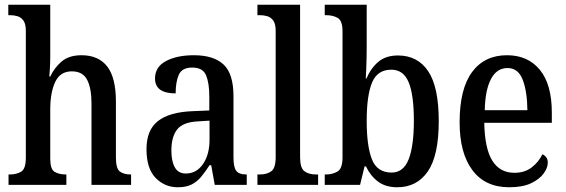

<svg xmlns="http://www.w3.org/2000/svg" viewBox="-20 -780 2388 810"><path d="M16 0V-44H22Q50 -44 69.5 -56Q89 -68 89 -115V-650Q89 -679 79 -693Q69 -707 54 -711.5Q39 -716 23 -716H15V-760H192V-545Q192 -518 190.5 -491.5Q189 -465 188 -457H192Q209 -494 240 -520.5Q271 -547 324 -547Q395 -547 432 -500Q469 -453 469 -351V-116Q469 -69 485.5 -56.5Q502 -44 531 -44H533V0H366V-343Q366 -408 347.5 -443.5Q329 -479 283 -479Q234 -479 213 -434.5Q192 -390 192 -318V-111Q192 -66 210.5 -55Q229 -44 258 -44H260V0Z M730 10Q675 10 636.5 -29.5Q598 -69 598 -151Q598 -231 646 -269Q694 -307 792 -311L863 -314V-373Q863 -429 849.5 -462Q836 -495 791 -495Q748 -495 734.5 -465Q721 -435 721 -386Q634 -386 634 -449Q634 -498 680.5 -522.5Q727 -547 798 -547Q881 -547 923 -508Q965 -469 965 -374V-116Q965 -74 977 -59Q989 -44 1018 -44H1021V0H886L871 -83H864Q846 -55 828.5 -34Q811 -13 788 -1.5Q765 10 730 10ZM764 -48Q809 -48 836.5 -88Q864 -128 864 -191V-271L816 -268Q752 -265 727.5 -234Q703 -203 703 -145Q703 -100 717.5 -74Q732 -48 764 -48Z M1066 0V-44H1077Q1106 -44 1124.5 -57.5Q1143 -71 1143 -117V-650Q1143 -679 1133 -693Q1123 -707 1108 -711.5Q1093 -716 1077 -716H1066V-760H1246V-117Q1246 -71 1264.5 -57.5Q1283 -44 1312 -44H1322V0Z M1656 10Q1606 10 1574 -14.5Q1542 -39 1524 -78H1518L1499 0H1350V-44H1356Q1383 -44 1404 -56.5Q1425 -69 1425 -116V-648Q1425 -693 1404.5 -704.5Q1384 -716 1356 -716H1350V-760H1527V-578Q1527 -560 1526.5 -535.5Q1526 -511 1525 -487.5Q1524 -464 1523 -449H1526Q1545 -493 1576.5 -519.5Q1608 -546 1659 -546Q1742 -546 1786.5 -479.5Q1831 -413 1831 -269Q1831 -124 1785 -57Q1739 10 1656 10ZM1632 -52Q1682 -52 1704 -108Q1726 -164 1726 -271Q1726 -380 1704 -433Q1682 -486 1631 -486Q1572 -486 1549.5 -431.5Q1527 -377 1527 -270Q1527 -164 1549 -108Q1571 -52 1632 -52Z M2128 10Q2027 10 1973 -62Q1919 -134 1919 -264Q1919 -405 1971.5 -476Q2024 -547 2119 -547Q2207 -547 2257.5 -485.5Q2308 -424 2308 -305V-262H2023Q2025 -153 2057 -102Q2089 -51 2150 -51Q2194 -51 2223.5 -74Q2253 -97 2268 -129Q2277 -126 2284 -117Q2291 -108 2291 -94Q2291 -72 2273.5 -48Q2256 -24 2220.5 -7Q2185 10 2128 10ZM2205 -315Q2204 -395 2185 -444Q2166 -493 2121 -493Q2076 -493 2051.5 -447Q2027 -401 2025 -315Z"/></svg>

Font: Noto Serif Lao Condensed Medium
Style: Regular
Weight: 500
Width: 3
Designer: Monotype Design Team
Foundry: Monotype Imaging Inc.
Version: Version 2.003; ttfautohint (v1.8.4.7-5d5b)